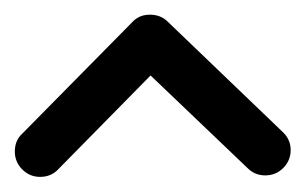

<svg xmlns="http://www.w3.org/2000/svg" viewBox="-20 -720 412 259"><path d="M158.2 -689.9Q167.5 -700.2 182.1 -700.2Q196.8 -700.2 206.1 -690.9L360.8 -542.5Q372.1 -532.2 372.1 -517.6Q372.1 -503.4 362.1 -493.4Q352.1 -483.4 337.9 -483.4Q323.7 -483.4 314 -493.2L183.1 -618.2L59.1 -492.2Q49.3 -481.4 34.2 -481.4Q20 -481.4 10 -491.5Q0 -501.5 0 -515.6Q0 -530.8 10.3 -540Z"/></svg>

Font: Manjari
Style: Regular
Weight: 400
Designer: Santhosh Thottingal <santhosh.thottingal@gmail.com>
Foundry: SMC
Version: Version 2.000